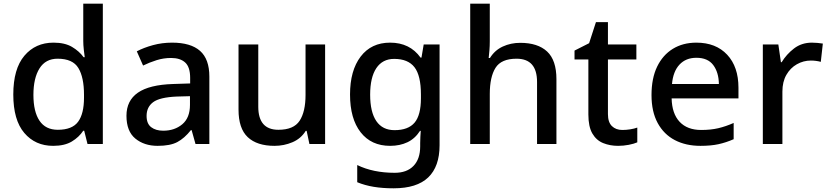

<svg xmlns="http://www.w3.org/2000/svg" viewBox="-20 -780 4494 1040"><path d="M268 10Q171 10 111.5 -60Q52 -130 52 -268Q52 -407 112 -478Q172 -549 270 -549Q331 -549 370 -526Q409 -503 433 -470H439Q437 -483 434 -510Q431 -537 431 -558V-760H537V0H454L436 -72H431Q408 -37 369 -13.5Q330 10 268 10ZM293 -77Q371 -77 403 -120.5Q435 -164 435 -251V-267Q435 -361 404.5 -411.5Q374 -462 292 -462Q227 -462 194 -409.5Q161 -357 161 -266Q161 -175 194 -126Q227 -77 293 -77Z M912 -549Q1013 -549 1063.5 -504.5Q1114 -460 1114 -365V0H1039L1018 -75H1014Q979 -31 940.5 -10.5Q902 10 834 10Q761 10 713 -29.5Q665 -69 665 -153Q665 -235 727 -278Q789 -321 918 -325L1010 -328V-358Q1010 -417 983 -441.5Q956 -466 907 -466Q866 -466 828 -454Q790 -442 755 -425L721 -502Q759 -522 808.5 -535.5Q858 -549 912 -549ZM937 -257Q845 -253 809.5 -226.5Q774 -200 774 -152Q774 -110 799 -91Q824 -72 864 -72Q926 -72 967.5 -107Q1009 -142 1009 -212V-259Z M1741 -539V0H1656L1641 -71H1636Q1610 -29 1564 -9.5Q1518 10 1467 10Q1372 10 1322 -37Q1272 -84 1272 -186V-539H1379V-202Q1379 -77 1488 -77Q1571 -77 1603 -126Q1635 -175 1635 -266V-539Z M2093 -549Q2200 -549 2258 -468H2263L2275 -539H2361V7Q2361 122 2299.5 181Q2238 240 2112 240Q2053 240 2004.5 232Q1956 224 1915 207V114Q2001 156 2118 156Q2184 156 2220 118.5Q2256 81 2256 13V-5Q2256 -18 2257 -39Q2258 -60 2259 -71H2255Q2228 -29 2187 -9.5Q2146 10 2093 10Q1991 10 1933.5 -63.5Q1876 -137 1876 -268Q1876 -398 1933.5 -473.5Q1991 -549 2093 -549ZM2115 -461Q2052 -461 2018.5 -411Q1985 -361 1985 -267Q1985 -173 2018.5 -124Q2052 -75 2117 -75Q2191 -75 2225.5 -115.5Q2260 -156 2260 -248V-268Q2260 -371 2225 -416Q2190 -461 2115 -461Z M2633 -557Q2633 -531 2631 -506.5Q2629 -482 2627 -466H2634Q2660 -508 2703.5 -528Q2747 -548 2798 -548Q2893 -548 2943.5 -501Q2994 -454 2994 -351V0H2889V-336Q2889 -462 2778 -462Q2695 -462 2664 -412.5Q2633 -363 2633 -271V0H2527V-760H2633Z M3351 -76Q3372 -76 3394 -79.5Q3416 -83 3432 -89V-9Q3414 -1 3385.5 4.5Q3357 10 3328 10Q3284 10 3247 -5Q3210 -20 3188.5 -57Q3167 -94 3167 -160V-458H3092V-506L3171 -546L3208 -660H3273V-539H3427V-458H3273V-162Q3273 -118 3294.5 -97Q3316 -76 3351 -76Z M3752 -549Q3858 -549 3919 -483.5Q3980 -418 3980 -305V-247H3618Q3620 -164 3661.5 -120Q3703 -76 3778 -76Q3830 -76 3870.5 -85.5Q3911 -95 3954 -114V-26Q3913 -8 3872 1Q3831 10 3774 10Q3695 10 3635.5 -21Q3576 -52 3542.5 -113.5Q3509 -175 3509 -265Q3509 -356 3539.5 -419Q3570 -482 3624.5 -515.5Q3679 -549 3752 -549ZM3752 -467Q3695 -467 3660.5 -430Q3626 -393 3620 -325H3874Q3873 -388 3843.5 -427.5Q3814 -467 3752 -467Z M4378 -549Q4392 -549 4408.5 -547.5Q4425 -546 4437 -544L4426 -445Q4400 -452 4372 -452Q4332 -452 4296.5 -432Q4261 -412 4239.5 -374.5Q4218 -337 4218 -284V0H4112V-539H4196L4210 -443H4214Q4240 -486 4281 -517.5Q4322 -549 4378 -549Z"/></svg>

Font: Noto Sans Ethiopic Medium
Style: Regular
Weight: 500
Designer: Monotype Design Team
Foundry: Monotype Imaging Inc.
Version: Version 2.102; ttfautohint (v1.8.4.7-5d5b)